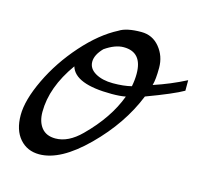

<svg xmlns="http://www.w3.org/2000/svg" viewBox="-95 -749 894 847"><g transform="rotate(15 352.0 -325.0)"><path d="M704 -492V-444Q659 -418 538 -373Q484 -238 367 -122Q250 -6 153 -6Q98 -6 64 -45Q30 -84 30 -152.5Q30 -221 76 -317.5Q122 -414 197 -498.5Q272 -583 350 -623Q382 -644 450 -644Q501 -644 533.5 -604.5Q566 -565 566 -511.5Q566 -458 558 -431Q634 -456 704 -492ZM307 -527Q274 -493 274 -461.5Q274 -430 306 -411.5Q338 -393 386.5 -393Q435 -393 471 -402Q477 -432 477 -460Q477 -559 392 -559Q353 -559 307 -527ZM320 -149Q418 -246 457 -351Q432 -346 393 -346Q225 -346 203 -421Q119 -304 119 -191Q119 -146 140.5 -119Q162 -92 204 -92Q263 -92 320 -149Z"/></g></svg>

Font: Marck Script
Style: Regular
Weight: 400
Designer: Denis Masharov, Marck Fogel
Foundry: Denis Masharov
Version: Version 1.002